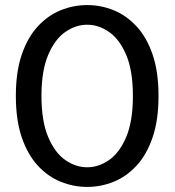

<svg xmlns="http://www.w3.org/2000/svg" viewBox="-20 -726 690 757"><path d="M324 11Q270 11 219.8 -9.2Q169.5 -29.5 129.5 -72.5Q89.5 -115.5 66 -183.8Q42.5 -252 42.5 -348Q42.5 -443.5 66 -511.5Q89.5 -579.5 129.5 -622.5Q169.5 -665.5 219.8 -685.8Q270 -706 324 -706Q377.5 -706 427.8 -685.8Q478 -665.5 518 -622.5Q558 -579.5 581.5 -511.5Q605 -443.5 605 -348Q605 -252 581.5 -183.8Q558 -115.5 518 -72.5Q478 -29.5 427.8 -9.2Q377.5 11 324 11ZM324 -66.5Q369 -66.5 410.2 -95.2Q451.5 -124 477.8 -186.2Q504 -248.5 504 -348Q504 -447 477.8 -509Q451.5 -571 410.2 -599.8Q369 -628.5 324 -628.5Q278.5 -628.5 237.2 -599.8Q196 -571 169.8 -509Q143.5 -447 143.5 -348Q143.5 -248.5 169.8 -186.2Q196 -124 237.2 -95.2Q278.5 -66.5 324 -66.5Z"/></svg>

Font: Trispace
Style: Regular
Weight: 400
Designer: Tyler Finck
Foundry: Etcetera Type Company
Version: Version 1.210; ttfautohint (v1.8.3)